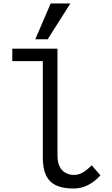

<svg xmlns="http://www.w3.org/2000/svg" viewBox="-20 -1069 640 1101"><path d="M225.5 -165.5V-718.5H50.5V-790H309.5V-180.5Q309.5 -120.5 336.2 -93.2Q363 -66 405 -66Q432 -66 455 -79.8Q478 -93.5 506 -121L556 -63.5Q487 12 401.5 12Q339.5 12 301 -6.5Q262.5 -25 244 -63.8Q225.5 -102.5 225.5 -165.5ZM182.5 -844 270.5 -1049H383.5L253.5 -844Z"/></svg>

Font: JuliaMono Latin
Style: Regular
Weight: 400
Monospace: yes
Designer: cormullion
Foundry: corm
Version: Version 0.049; ttfautohint (v1.8.4)